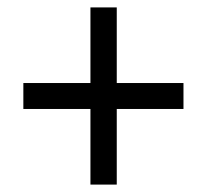

<svg xmlns="http://www.w3.org/2000/svg" viewBox="-20 -612 560 518"><path d="M295 -388H475V-318H295V-114H224V-318H43V-388H224V-592H295Z"/></svg>

Font: Noto Sans Hebrew SemiCondensed
Style: Regular
Weight: 400
Width: 4
Designer: Monotype Design Team
Foundry: Monotype Imaging Inc.
Version: Version 2.003